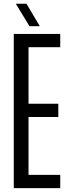

<svg xmlns="http://www.w3.org/2000/svg" viewBox="-20 -976 355 996"><path d="M51.5 0V-800H292.5V-731H128V-438H282.5V-369H128V-69H292.5V0ZM133 -840 62 -956.5H117.5L186.5 -840Z"/></svg>

Font: Big Shoulders Display Thin Medium
Style: Regular
Weight: 500
Version: Version 2.002